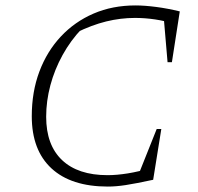

<svg xmlns="http://www.w3.org/2000/svg" viewBox="-20 -679 730 707"><path d="M377 8Q242 8 169.5 -59Q97 -126 97 -251Q97 -341 125 -415.5Q153 -490 204 -544.5Q255 -599 324.5 -629Q394 -659 479 -659Q512 -659 554.5 -653.5Q597 -648 642 -637L627 -590Q588 -602 551 -607.5Q514 -613 477 -613Q424 -613 371 -600Q318 -587 259 -558L282 -574Q240 -530 210.5 -476.5Q181 -423 165.5 -365Q150 -307 150 -249Q150 -145 208.5 -89.5Q267 -34 376 -34Q410 -34 450.5 -40.5Q491 -47 538 -61L544 -17Q479 -3 443 2.5Q407 8 377 8ZM482 -16 557 -204H574L544 -17ZM597 -450 581 -637H642L613 -450Z"/></svg>

Font: Piazzolla Thin Thin
Style: Italic
Weight: 250
Italic angle: -11.3°
Version: Version 2.005